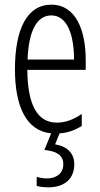

<svg xmlns="http://www.w3.org/2000/svg" viewBox="-20 -562 428 822"><path d="M298 141C298 96 270 65 216 56L235 9C270 7 302 -5 330 -23V-74C293 -49 259 -37 223 -37C139 -37 98 -115 97 -263H347V-305C347 -432 305 -542 200 -542C96 -542 44 -438 44 -265C44 -111 90 -2 199 9L170 80C219 85 251 100 251 141C251 179 223 202 180 202C167 202 150 199 137 195V234C151 238 169 240 187 240C256 240 298 204 298 141ZM200 -496C269 -496 297 -410 297 -307H98C103 -435 140 -496 200 -496Z"/></svg>

Font: Noto Sans Display Condensed Light
Style: Regular
Weight: 300
Width: 3
Designer: Monotype Design Team
Foundry: Monotype Imaging Inc.
Version: Version 1.900